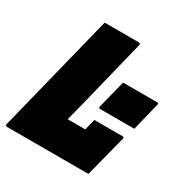

<svg xmlns="http://www.w3.org/2000/svg" viewBox="-187 -833 933 966"><g transform="rotate(30 279.0 -350.0)"><path d="M378 -485H575Q586 -485 583 -474L543 -312H346Q334 -312 337 -323ZM-16 0Q-29 0 -25 -11Q12 -158 48.5 -305.5Q85 -453 122 -600Q128 -625 134.5 -650Q141 -675 147 -700H346Q351 -700 353.5 -696.5Q356 -693 354 -689Q323 -565 292 -437.5Q261 -310 229 -186H331Q335 -202 339 -218Q343 -234 347 -250H510Q522 -250 518 -239Q503 -182 487.5 -119.5Q472 -57 457 0Z"/></g></svg>

Font: Recursive Sn Lnr St Blk
Style: Italic
Weight: 900
Italic angle: -15°
Version: Version 1.079;hotconv 1.0.112;makeotfexe 2.5.65598; ttfautoh